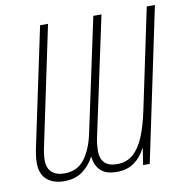

<svg xmlns="http://www.w3.org/2000/svg" viewBox="-81 -792 859 881"><g transform="rotate(-10 349.0 -352.0)"><path d="M149 10Q98 10 68 -16Q38 -42 38 -95Q38 -111 41 -131.5Q44 -152 48 -170L163 -714H200L86 -172Q81 -150 78.5 -132Q76 -114 76 -100Q76 -63 97 -44Q118 -25 156 -25Q215 -25 248.5 -68Q282 -111 298 -185L411 -714H449L331 -162Q327 -143 325.5 -127.5Q324 -112 324 -100Q324 -25 401 -25Q446 -25 476.5 -52Q507 -79 527 -128Q547 -177 561 -243L660 -714H698L548 0H517L529 -76H527Q507 -36 474 -13Q441 10 394 10Q342 10 317.5 -15Q293 -40 290 -78H288Q268 -40 234 -15Q200 10 149 10Z"/></g></svg>

Font: Noto Sans Condensed ExtraLight
Style: Italic
Weight: 200
Width: 3
Italic angle: -12°
Designer: Monotype Design Team
Foundry: Monotype Imaging Inc.
Version: Version 2.013; ttfautohint (v1.8.4.7-5d5b)